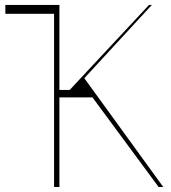

<svg xmlns="http://www.w3.org/2000/svg" viewBox="-20 -747 683 767"><path d="M613.6 0 349.4 -358H217.3V0H196V-691.8H1.4V-727.3H217.3V-387.8H258.5L575.3 -727.3H586.6L316.8 -434.7L632.1 0Z"/></svg>

Font: Inter UI Thin
Style: Regular
Weight: 100
Designer: Rasmus Andersson
Foundry: rsms
Version: 3.2;8d6f07862